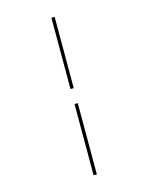

<svg xmlns="http://www.w3.org/2000/svg" viewBox="-139 -909 879 1137"><g transform="rotate(-15 300.0 -340.0)"><path d="M290 -386V-823H310V-386ZM290 143V-294H310V143Z"/></g></svg>

Font: Zed Sans Thin Extended
Style: Regular
Weight: 100
Width: 7
Designer: Belleve Invis
Foundry: Belleve Invis
Version: Version 1.0.0; ttfautohint (v1.8.4)